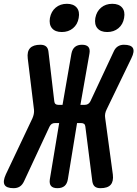

<svg xmlns="http://www.w3.org/2000/svg" viewBox="-80 -974 718 1004"><path d="M45.7 -26Q37.3 -7.8 24.1 1.1Q10.8 10 -8.7 10Q-46.7 10 -56.3 -8Q-65.9 -26 -49.5 -62L89.4 -355.1Q94.4 -366.5 96.6 -377.6Q98.8 -388.7 97.8 -400.1L65.1 -668.4Q60.8 -704.7 77.3 -722.3Q93.8 -740 131.1 -740Q150.6 -740 161 -731.1Q171.4 -722.2 173.4 -703.7L203.9 -444Q204.9 -434.7 210.2 -430.2Q215.5 -425.7 225.2 -425.7H247L293.4 -692.9Q297.8 -716.8 311.7 -728.4Q325.7 -740 348.6 -740Q372.5 -740 382.3 -728.4Q392 -716.8 387.6 -692.9L340.5 -425.7H362.9Q372.9 -425.7 380.4 -430.2Q387.9 -434.7 392.9 -444.7L514.5 -704.4Q522.2 -722.2 535.9 -731.1Q549.7 -740 567.5 -740Q605.1 -740 614.9 -722.7Q624.6 -705.4 607.2 -669.8L477.7 -401.9Q472 -390.5 470 -379.4Q468 -368.3 470 -356.9L510.1 -61.3Q514.4 -26 498.9 -8Q483.4 10 445.1 10Q426.3 10 416 1.6Q405.8 -6.8 402.8 -25.3L366.3 -312.1Q365.3 -321.4 360 -325.9Q354.7 -330.4 344.7 -330.4H322.9L274.9 -37.1Q271.2 -13.2 257.6 -1.6Q244 10 220.1 10Q196.9 10 186.9 -1.6Q177 -13.2 180.7 -37.1L229.4 -330.4H207Q197.3 -330.4 190.5 -325.9Q183.7 -321.4 178.7 -311.4ZM480.6 -806.5Q446 -806.5 429.4 -826.3Q412.8 -846.1 418.5 -880Q424.9 -914.2 448.7 -934.2Q472.5 -954.1 507.2 -954.1Q541.8 -954.1 558.6 -934.2Q575.3 -914.2 568.9 -880Q563.1 -846.2 539.1 -826.3Q515.2 -806.5 480.6 -806.5ZM243.2 -806.5Q208.6 -806.5 192 -826.3Q175.4 -846.1 181.1 -880Q187.5 -914.2 211.3 -934.2Q235.1 -954.1 269.8 -954.1Q304.4 -954.1 321.2 -934.2Q337.9 -914.2 331.5 -880Q325.7 -846.2 301.7 -826.3Q277.8 -806.5 243.2 -806.5Z"/></svg>

Font: Maple Mono
Style: Italic
Weight: 400
Italic angle: -10°
Monospace: yes
Designer: subframe7536
Version: Version 7.300